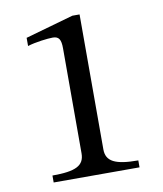

<svg xmlns="http://www.w3.org/2000/svg" viewBox="-75 -700 645 762"><g transform="rotate(-10 247.5 -319.5)"><path d="M426 0V-28C334 -28 297 -46 297 -95V-639H268L74 -584V-551C105 -561 156 -567 176 -567C201 -567 209 -553 209 -518V-95C209 -45 174 -28 80 -28V0Z"/></g></svg>

Font: STIX Two Text
Style: Regular
Weight: 400
Designer: Ross Mills, John Hudson & Paul Hanslow, Tiro Typeworks Ltd; with prior portions MicroPress Inc., and Coen Hoffman.
Foundry: Tiro Typeworks Ltd
Version: Version 2.13 b171